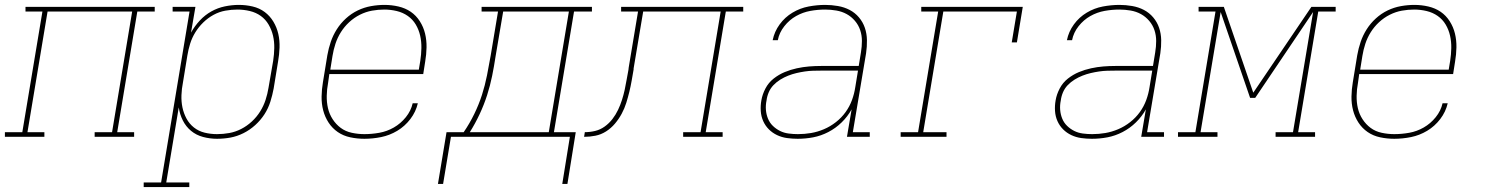

<svg xmlns="http://www.w3.org/2000/svg" viewBox="-38 -558 6058 783"><path d="M-18 0V-19H53L135 -511H66V-530H593V-511H522L440 -19H509V0H348V-19H419L501 -511H156L74 -19H143V0Z M548 205V186H619L735 -511H666V-530H759L741 -425Q756 -452 777 -474.5Q798 -497 824 -511.5Q850 -526 879 -532Q908 -538 936 -538Q965 -538 992.5 -531.5Q1020 -525 1041.5 -509Q1063 -493 1077 -469.5Q1091 -446 1097 -419.5Q1103 -393 1102 -364Q1101 -335 1096 -307L1078 -197Q1073 -170 1064.5 -143Q1056 -116 1040.5 -92Q1025 -68 1003 -48Q981 -28 955 -15Q929 -2 902 3Q875 8 847 8Q818 8 790 0.5Q762 -7 741 -24.5Q720 -42 707.5 -67Q695 -92 691 -120L640 186H734V205ZM847 -11Q872 -11 897 -15.5Q922 -20 945.5 -32Q969 -44 989 -62.5Q1009 -81 1023 -103.5Q1037 -126 1045 -150.5Q1053 -175 1057 -200L1076 -310Q1080 -336 1080.5 -362Q1081 -388 1075.5 -412Q1070 -436 1057.5 -457.5Q1045 -479 1025.5 -493Q1006 -507 981 -513Q956 -519 930 -519Q906 -519 881 -514.5Q856 -510 833 -497.5Q810 -485 791 -466.5Q772 -448 758.5 -426Q745 -404 737.5 -380Q730 -356 726 -331L708 -221Q703 -196 702 -170Q701 -144 706 -120Q711 -96 722.5 -74.5Q734 -53 753 -38Q772 -23 796.5 -17Q821 -11 847 -11Z M1448 8Q1419 8 1390.5 2Q1362 -4 1339.5 -19.5Q1317 -35 1302 -58Q1287 -81 1280 -108Q1273 -135 1273.5 -164.5Q1274 -194 1279 -223L1297 -333Q1302 -361 1311 -387.5Q1320 -414 1335.5 -438.5Q1351 -463 1373 -483Q1395 -503 1421 -515.5Q1447 -528 1475 -533Q1503 -538 1530 -538Q1559 -538 1587 -531.5Q1615 -525 1637 -510Q1659 -495 1674 -471.5Q1689 -448 1695.5 -421Q1702 -394 1701.5 -365Q1701 -336 1696 -307L1688 -256H1305L1300 -220Q1295 -194 1294.5 -167.5Q1294 -141 1299.5 -117Q1305 -93 1318.5 -72Q1332 -51 1351.5 -36.5Q1371 -22 1396.5 -16.5Q1422 -11 1448 -11Q1478 -11 1509 -16.5Q1540 -22 1568 -38Q1596 -54 1617 -80Q1638 -106 1645 -137H1666Q1658 -102 1635.5 -72.5Q1613 -43 1582 -24.5Q1551 -6 1516.5 1Q1482 8 1448 8ZM1670 -274 1676 -310Q1680 -336 1680.5 -362Q1681 -388 1675.5 -412.5Q1670 -437 1657.5 -458Q1645 -479 1625 -493Q1605 -507 1580 -513Q1555 -519 1529 -519Q1504 -519 1479 -514.5Q1454 -510 1430 -498Q1406 -486 1386 -467.5Q1366 -449 1352 -426.5Q1338 -404 1330 -379.5Q1322 -355 1318 -330L1309 -274Z M2255 192 2286 0H1801L1769 192H1748L1783 -19H1853Q1877 -54 1896 -93Q1915 -132 1927.5 -171Q1940 -210 1948 -250.5Q1956 -291 1963 -331L1993 -511H1926V-530H2376V-511H2303L2221 -19H2310L2276 192ZM2200 -19 2282 -511H2014L1983 -328Q1977 -288 1969 -248.5Q1961 -209 1948.5 -170Q1936 -131 1918 -92.5Q1900 -54 1878 -19Z M2344 0 2347 -19Q2368 -19 2389 -24Q2410 -29 2428 -42Q2446 -55 2459.5 -72.5Q2473 -90 2482.5 -110Q2492 -130 2498.5 -150.5Q2505 -171 2509.5 -191.5Q2514 -212 2517.5 -233Q2521 -254 2525 -274Q2525 -277 2525.5 -279Q2526 -281 2526 -283L2564 -511H2495V-530H2993V-511H2922L2840 -19H2909V0H2748V-19H2819L2901 -511H2585L2546 -279Q2546 -278 2546 -277.5Q2546 -277 2546 -276V-275Q2542 -252 2538 -229Q2534 -206 2528.5 -183.5Q2523 -161 2516 -138.5Q2509 -116 2497.5 -94.5Q2486 -73 2470 -54Q2454 -35 2433.5 -22Q2413 -9 2390 -4.5Q2367 0 2344 0Z M3215 8Q3193 8 3171.5 5Q3150 2 3131 -7Q3112 -16 3097.5 -30.5Q3083 -45 3074.5 -64Q3066 -83 3064.5 -105Q3063 -127 3067 -149Q3071 -173 3083.5 -197Q3096 -221 3117 -237.5Q3138 -254 3162 -264Q3186 -274 3211.5 -279.5Q3237 -285 3261.5 -287Q3286 -289 3311 -289H3464L3473 -344Q3477 -368 3477 -391Q3477 -414 3470 -435Q3463 -456 3448.5 -473Q3434 -490 3415 -500.5Q3396 -511 3373 -515Q3350 -519 3327 -519Q3297 -519 3266.5 -513.5Q3236 -508 3208.5 -492.5Q3181 -477 3160.5 -451Q3140 -425 3134 -394H3113Q3120 -429 3141.5 -458.5Q3163 -488 3194 -506.5Q3225 -525 3259.5 -531.5Q3294 -538 3327 -538Q3353 -538 3379 -533.5Q3405 -529 3427 -517.5Q3449 -506 3465 -487Q3481 -468 3489 -444.5Q3497 -421 3497.5 -394.5Q3498 -368 3494 -341L3440 -19H3509V0H3416L3435 -112Q3419 -83 3394.5 -59Q3370 -35 3340 -19.5Q3310 -4 3278.5 2Q3247 8 3215 8ZM3216 -11Q3243 -11 3269.5 -15.5Q3296 -20 3322 -31Q3348 -42 3371 -60Q3394 -78 3410.5 -101Q3427 -124 3436.5 -150Q3446 -176 3450 -203L3461 -270H3311Q3294 -270 3277.5 -269.5Q3261 -269 3244 -266.5Q3227 -264 3210 -260Q3193 -256 3176.5 -249.5Q3160 -243 3144.5 -233.5Q3129 -224 3116.5 -211Q3104 -198 3097 -181.5Q3090 -165 3088 -148Q3084 -129 3085.5 -110Q3087 -91 3094 -74Q3101 -57 3114 -44.5Q3127 -32 3143 -24Q3159 -16 3178 -13.5Q3197 -11 3216 -11Z M3635 0V-19H3706L3788 -511H3719V-530H4133L4109 -385H4088L4109 -511H3809L3727 -19H3822V0Z M4415 8Q4393 8 4371.5 5Q4350 2 4331 -7Q4312 -16 4297.5 -30.5Q4283 -45 4274.5 -64Q4266 -83 4264.5 -105Q4263 -127 4267 -149Q4271 -173 4283.5 -197Q4296 -221 4317 -237.5Q4338 -254 4362 -264Q4386 -274 4411.5 -279.5Q4437 -285 4461.5 -287Q4486 -289 4511 -289H4664L4673 -344Q4677 -368 4677 -391Q4677 -414 4670 -435Q4663 -456 4648.5 -473Q4634 -490 4615 -500.5Q4596 -511 4573 -515Q4550 -519 4527 -519Q4497 -519 4466.5 -513.5Q4436 -508 4408.5 -492.5Q4381 -477 4360.5 -451Q4340 -425 4334 -394H4313Q4320 -429 4341.5 -458.5Q4363 -488 4394 -506.5Q4425 -525 4459.5 -531.5Q4494 -538 4527 -538Q4553 -538 4579 -533.5Q4605 -529 4627 -517.5Q4649 -506 4665 -487Q4681 -468 4689 -444.5Q4697 -421 4697.5 -394.5Q4698 -368 4694 -341L4640 -19H4709V0H4616L4635 -112Q4619 -83 4594.5 -59Q4570 -35 4540 -19.5Q4510 -4 4478.5 2Q4447 8 4415 8ZM4416 -11Q4443 -11 4469.5 -15.5Q4496 -20 4522 -31Q4548 -42 4571 -60Q4594 -78 4610.5 -101Q4627 -124 4636.5 -150Q4646 -176 4650 -203L4661 -270H4511Q4494 -270 4477.5 -269.5Q4461 -269 4444 -266.5Q4427 -264 4410 -260Q4393 -256 4376.5 -249.5Q4360 -243 4344.5 -233.5Q4329 -224 4316.5 -211Q4304 -198 4297 -181.5Q4290 -165 4288 -148Q4284 -129 4285.5 -110Q4287 -91 4294 -74Q4301 -57 4314 -44.5Q4327 -32 4343 -24Q4359 -16 4378 -13.5Q4397 -11 4416 -11Z M4766 0V-19H4837L4919 -511H4850V-530H4953L5073 -180L5310 -530H5409V-511H5338L5256 -19H5325V0H5164V-19H5235L5317 -509L5081 -159H5060L4940 -509L4858 -19H4927V0Z M5648 8Q5619 8 5590.5 2Q5562 -4 5539.5 -19.5Q5517 -35 5502 -58Q5487 -81 5480 -108Q5473 -135 5473.5 -164.5Q5474 -194 5479 -223L5497 -333Q5502 -361 5511 -387.5Q5520 -414 5535.5 -438.5Q5551 -463 5573 -483Q5595 -503 5621 -515.5Q5647 -528 5675 -533Q5703 -538 5730 -538Q5759 -538 5787 -531.5Q5815 -525 5837 -510Q5859 -495 5874 -471.5Q5889 -448 5895.5 -421Q5902 -394 5901.5 -365Q5901 -336 5896 -307L5888 -256H5505L5500 -220Q5495 -194 5494.5 -167.5Q5494 -141 5499.5 -117Q5505 -93 5518.5 -72Q5532 -51 5551.5 -36.5Q5571 -22 5596.5 -16.5Q5622 -11 5648 -11Q5678 -11 5709 -16.5Q5740 -22 5768 -38Q5796 -54 5817 -80Q5838 -106 5845 -137H5866Q5858 -102 5835.5 -72.5Q5813 -43 5782 -24.5Q5751 -6 5716.5 1Q5682 8 5648 8ZM5870 -274 5876 -310Q5880 -336 5880.5 -362Q5881 -388 5875.5 -412.5Q5870 -437 5857.5 -458Q5845 -479 5825 -493Q5805 -507 5780 -513Q5755 -519 5729 -519Q5704 -519 5679 -514.5Q5654 -510 5630 -498Q5606 -486 5586 -467.5Q5566 -449 5552 -426.5Q5538 -404 5530 -379.5Q5522 -355 5518 -330L5509 -274Z"/></svg>

Font: Iosevka Slab ThExObl
Style: Regular
Weight: 100
Width: 7
Italic angle: -9°
Monospace: yes
Designer: Belleve Invis
Foundry: Belleve Invis
Version: Version 11.1.1; ttfautohint (v1.8.3)